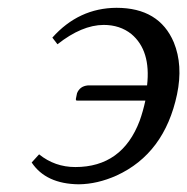

<svg xmlns="http://www.w3.org/2000/svg" viewBox="-20 -462 482 494"><path d="M358.4 -242.2Q368.7 -332 317.9 -374.5Q288.6 -397.9 246.6 -397.9Q190.4 -397.5 127.9 -348.1L114.7 -365.2Q182.6 -441.4 279.8 -441.9Q389.6 -441.9 427.2 -353Q451.2 -294.4 435.5 -219.2Q403.3 -66.9 279.8 -10.3Q230.5 11.7 182.6 12.2Q98.1 11.2 61.5 -43.9L80.6 -64.9Q121.1 -32.2 173.8 -32.2Q294.4 -32.2 339.4 -151.4Q348.1 -175.8 354 -203.1H180.2Q175.8 -203.1 175.3 -204.6Q175.3 -206.5 175.3 -208L178.2 -222.2Q185.5 -240.2 205.6 -242.2Z"/></svg>

Font: Linux Biolinum Capitals O
Style: Italic Samll Caps
Weight: 400
Italic angle: -12°
Designer: Philipp H. Poll
Foundry: Philipp H. Poll
Version: Version 0.6.2